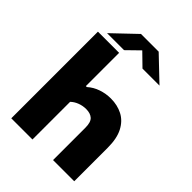

<svg xmlns="http://www.w3.org/2000/svg" viewBox="-277 -1132 1266 1266"><g transform="rotate(45 356.0 -499.0)"><path d="M65 0V-808H262.5V-498H271.5Q304.5 -527.5 347.8 -542.2Q391 -557 437.5 -557Q498.5 -557 547 -532Q595.5 -507 623.8 -453Q652 -399 652 -312.5V0H454.5V-301.5Q454.5 -353 432.8 -372.8Q411 -392.5 371.5 -392.5Q340 -392.5 311.2 -381.5Q282.5 -370.5 262.5 -351V0ZM114.5 -843.5 276.5 -998H441.5L603.5 -843.5H445L359 -927.5L273 -843.5Z"/></g></svg>

Font: Encode Sans Expanded ExtraBold
Style: Regular
Weight: 800
Width: 7
Designer: Multiple Designers
Foundry: Impallari Type
Version: Version 3.000; ttfautohint (v1.8.3) -l 8 -r 50 -G 200 -x 14 